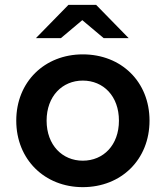

<svg xmlns="http://www.w3.org/2000/svg" viewBox="-20 -764 683 791"><path d="M321 7C480 7 596 -107 596 -267C596 -427 480 -540 321 -540C164 -540 47 -427 47 -267C47 -107 164 7 321 7ZM321 -102C237 -102 172 -166 172 -267C172 -368 237 -432 321 -432C406 -432 470 -368 470 -267C470 -166 406 -102 321 -102ZM128 -607H231L319 -681L407 -607H510L376 -744H262Z"/></svg>

Font: Chess Sans SemiBold
Style: Regular
Weight: 600
Designer: Wolf Bōese
Foundry: Wolf Bōese
Version: Version 7.223;Glyphs 3.3 (3306)